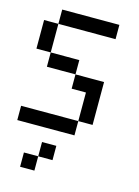

<svg xmlns="http://www.w3.org/2000/svg" viewBox="-107 -561 589 811"><g transform="rotate(15 187.5 -156.0)"><path d="M62.5 -437.5V-500H125V-437.5ZM125 -437.5V-500H187.5V-437.5ZM187.5 -437.5V-500H250V-437.5ZM250 -437.5V-500H312.5V-437.5ZM0 -375V-437.5H62.5V-375ZM0 -312.5V-375H62.5V-312.5ZM62.5 -250V-312.5H125V-250ZM125 -250V-312.5H187.5V-250ZM187.5 0V-62.5H250V0ZM125 0V-62.5H187.5V0ZM62.5 0V-62.5H125V0ZM0 0V-62.5H62.5V0ZM250 -125V-187.5H312.5V-125ZM250 -62.5V-125H312.5V-62.5ZM187.5 -187.5V-250H250V-187.5ZM250 -187.5V-250H312.5V-187.5ZM125 125V62.5H187.5V125ZM62.5 187.5V125H125V187.5Z"/></g></svg>

Font: AprilSans
Style: Regular
Weight: 400
Designer: typesprite
Version: Version 1.001;PS 001.001;hotconv 1.0.88;makeotf.lib2.5.64775